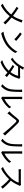

<svg xmlns="http://www.w3.org/2000/svg" viewBox="3051 -3905 898 7040"><g transform="rotate(90 3500.0 -385.0)"><path d="M810 -728Q802 -715 792.5 -693Q783 -671 777 -655Q759 -605 732.5 -547.5Q706 -490 672.5 -432Q639 -374 598 -321Q550 -260 489.5 -198Q429 -136 353.5 -77.5Q278 -19 183 31L114 -32Q254 -98 354.5 -185.5Q455 -273 531 -371Q594 -450 633 -531Q672 -612 698 -686Q703 -701 709 -722.5Q715 -744 718 -760ZM281 -611Q318 -587 361 -557.5Q404 -528 447 -497.5Q490 -467 528.5 -438Q567 -409 595 -386Q671 -325 743 -260.5Q815 -196 874 -131L811 -62Q748 -135 681.5 -196.5Q615 -258 540 -322Q513 -345 477 -373Q441 -401 399.5 -432Q358 -463 314 -492.5Q270 -522 229 -548Z M1227 -733Q1254 -715 1289 -688.5Q1324 -662 1360.5 -632.5Q1397 -603 1429 -575Q1461 -547 1482 -526L1419 -463Q1400 -482 1370 -510Q1340 -538 1304 -568.5Q1268 -599 1233 -626.5Q1198 -654 1170 -672ZM1141 -63Q1229 -76 1301.5 -99Q1374 -122 1434 -151Q1494 -180 1541 -209Q1618 -257 1683 -319.5Q1748 -382 1797 -449Q1846 -516 1875 -577L1923 -492Q1889 -430 1839 -366Q1789 -302 1726 -243Q1663 -184 1587 -136Q1537 -105 1477.5 -75Q1418 -45 1347.5 -20.5Q1277 4 1194 19Z M2415 -458Q2463 -430 2516 -396Q2569 -362 2621.5 -325.5Q2674 -289 2722 -254Q2770 -219 2807 -188L2748 -119Q2714 -150 2666.5 -187.5Q2619 -225 2566 -263.5Q2513 -302 2460 -338Q2407 -374 2361 -403ZM2873 -641Q2866 -630 2860 -614.5Q2854 -599 2849 -587Q2835 -536 2809 -477Q2783 -418 2748 -358.5Q2713 -299 2668 -244Q2601 -161 2500.5 -84.5Q2400 -8 2258 44L2186 -18Q2279 -47 2355.5 -89.5Q2432 -132 2493 -183Q2554 -234 2599 -288Q2638 -334 2670.5 -389Q2703 -444 2727 -498.5Q2751 -553 2762 -600H2391L2423 -671H2741Q2761 -671 2778 -673.5Q2795 -676 2807 -681ZM2536 -785Q2523 -765 2511 -743Q2499 -721 2491 -707Q2461 -652 2413.5 -586.5Q2366 -521 2302.5 -456Q2239 -391 2159 -335L2092 -387Q2178 -440 2241 -504Q2304 -568 2347 -629Q2390 -690 2413 -735Q2421 -748 2431 -771.5Q2441 -795 2445 -814Z M3524 -21Q3527 -33 3528.5 -47.5Q3530 -62 3530 -77Q3530 -87 3530 -121Q3530 -155 3530 -204.5Q3530 -254 3530 -312Q3530 -370 3530 -428.5Q3530 -487 3530 -538Q3530 -589 3530 -626Q3530 -663 3530 -676Q3530 -705 3528 -724.5Q3526 -744 3525 -750H3617Q3617 -744 3615 -724Q3613 -704 3613 -676Q3613 -662 3613 -626.5Q3613 -591 3613 -540.5Q3613 -490 3613 -432.5Q3613 -375 3613 -319Q3613 -263 3613 -215.5Q3613 -168 3613 -137Q3613 -106 3613 -99Q3660 -121 3713 -157Q3766 -193 3816.5 -241Q3867 -289 3905 -345L3952 -277Q3909 -219 3851.5 -166Q3794 -113 3732 -71Q3670 -29 3611 0Q3599 7 3590.5 13Q3582 19 3577 23ZM3066 -26Q3129 -71 3173 -135Q3217 -199 3240 -272Q3251 -306 3257 -357Q3263 -408 3266 -465.5Q3269 -523 3269.5 -577.5Q3270 -632 3270 -674Q3270 -696 3268 -713.5Q3266 -731 3263 -747H3355Q3354 -741 3353 -729.5Q3352 -718 3351 -704Q3350 -690 3350 -675Q3350 -633 3349 -576.5Q3348 -520 3344.5 -458.5Q3341 -397 3335.5 -342Q3330 -287 3319 -250Q3297 -170 3250.5 -99Q3204 -28 3141 25Z M4062 -282Q4082 -298 4097.5 -313.5Q4113 -329 4133 -348Q4151 -366 4174.5 -394Q4198 -422 4225.5 -455Q4253 -488 4280 -521Q4307 -554 4330 -582Q4370 -629 4409 -634.5Q4448 -640 4499 -591Q4529 -563 4565.5 -525.5Q4602 -488 4638.5 -450.5Q4675 -413 4704 -382Q4738 -346 4780 -300.5Q4822 -255 4866 -208Q4910 -161 4948 -119L4879 -46Q4844 -90 4804 -136.5Q4764 -183 4726 -227.5Q4688 -272 4656 -308Q4634 -332 4607 -361.5Q4580 -391 4553 -420Q4526 -449 4502.5 -473.5Q4479 -498 4463 -513Q4434 -542 4415.5 -539.5Q4397 -537 4371 -506Q4353 -484 4330 -454.5Q4307 -425 4282 -393.5Q4257 -362 4234 -333Q4211 -304 4194 -283Q4179 -264 4163.5 -242.5Q4148 -221 4137 -206Z M5524 -21Q5527 -33 5528.5 -47.5Q5530 -62 5530 -77Q5530 -87 5530 -121Q5530 -155 5530 -204.5Q5530 -254 5530 -312Q5530 -370 5530 -428.5Q5530 -487 5530 -538Q5530 -589 5530 -626Q5530 -663 5530 -676Q5530 -705 5528 -724.5Q5526 -744 5525 -750H5617Q5617 -744 5615 -724Q5613 -704 5613 -676Q5613 -662 5613 -626.5Q5613 -591 5613 -540.5Q5613 -490 5613 -432.5Q5613 -375 5613 -319Q5613 -263 5613 -215.5Q5613 -168 5613 -137Q5613 -106 5613 -99Q5660 -121 5713 -157Q5766 -193 5816.5 -241Q5867 -289 5905 -345L5952 -277Q5909 -219 5851.5 -166Q5794 -113 5732 -71Q5670 -29 5611 0Q5599 7 5590.5 13Q5582 19 5577 23ZM5066 -26Q5129 -71 5173 -135Q5217 -199 5240 -272Q5251 -306 5257 -357Q5263 -408 5266 -465.5Q5269 -523 5269.5 -577.5Q5270 -632 5270 -674Q5270 -696 5268 -713.5Q5266 -731 5263 -747H5355Q5354 -741 5353 -729.5Q5352 -718 5351 -704Q5350 -690 5350 -675Q5350 -633 5349 -576.5Q5348 -520 5344.5 -458.5Q5341 -397 5335.5 -342Q5330 -287 5319 -250Q5297 -170 5250.5 -99Q5204 -28 5141 25Z M6800 -669Q6795 -663 6787.5 -649.5Q6780 -636 6775 -625Q6756 -576 6725 -516.5Q6694 -457 6656 -399Q6618 -341 6576 -294Q6521 -232 6455 -173.5Q6389 -115 6316 -64.5Q6243 -14 6164 22L6100 -45Q6181 -77 6255.5 -124.5Q6330 -172 6395.5 -228.5Q6461 -285 6512 -342Q6546 -381 6579.5 -429.5Q6613 -478 6639.5 -528.5Q6666 -579 6678 -620Q6670 -620 6640 -620Q6610 -620 6569 -620Q6528 -620 6483 -620Q6438 -620 6397 -620Q6356 -620 6326.5 -620Q6297 -620 6288 -620Q6271 -620 6249.5 -619Q6228 -618 6210.5 -617Q6193 -616 6187 -615V-706Q6194 -705 6212.5 -703.5Q6231 -702 6252 -701Q6273 -700 6288 -700Q6299 -700 6328 -700Q6357 -700 6397.5 -700Q6438 -700 6482 -700Q6526 -700 6566.5 -700Q6607 -700 6636 -700Q6665 -700 6674 -700Q6699 -700 6718.5 -702Q6738 -704 6749 -708ZM6589 -347Q6630 -313 6673.5 -272Q6717 -231 6759 -187.5Q6801 -144 6837 -104.5Q6873 -65 6899 -33L6829 27Q6794 -21 6745 -76.5Q6696 -132 6641.5 -187.5Q6587 -243 6532 -290Z"/></g></svg>

Font: Noto Sans TC
Style: Regular
Weight: 400
Designer: Ryoko NISHIZUKA  (kana, bopomofo & ideographs); Paul D. Hunt (Latin, Greek & Cyrillic); Sandoll Communications , Soo-you
Foundry: Adobe
Version: Version 2.004-H2;hotconv 1.0.118;makeotfexe 2.5.65603